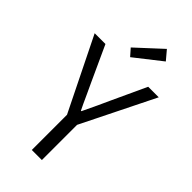

<svg xmlns="http://www.w3.org/2000/svg" viewBox="-292 -1035 1107 1107"><g transform="rotate(45 261.0 -481.5)"><path d="M219.7 0V-287.1L0 -732.4H87.9L185.5 -519.5Q193.4 -503.9 218.8 -447.8Q244.1 -391.6 259.8 -360.4H263.7Q313.5 -463.9 337.9 -519.5L436.5 -732.4H522.5L301.8 -287.1V0ZM242.2 -779.3 205.1 -821.3 358.4 -962.9 405.3 -907.2Z"/></g></svg>

Font: Gen Shin Gothic Normal
Style: Regular
Weight: 300
Designer: [Source Han Sans]
Ryoko NISHIZUKA  (kana & ideographs); Paul D. Hunt (Latin, Greek & Cyrillic); Wenlong ZHANG  (bopomofo
Version: Version 1.002.20150607